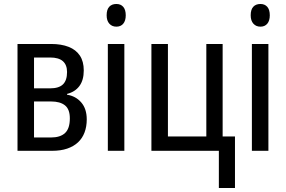

<svg xmlns="http://www.w3.org/2000/svg" viewBox="-20 -758 1437 965"><path d="M401 -404Q401 -355 379 -325.5Q357 -296 317 -286V-282Q361 -275 388.5 -243Q416 -211 416 -158Q416 -122 405 -92.5Q394 -63 372 -42.5Q350 -22 317.5 -11Q285 0 241 0H68V-537H237Q288 -537 325 -522.5Q362 -508 381.5 -478.5Q401 -449 401 -404ZM331 -163Q331 -209 306.5 -228.5Q282 -248 237 -248H151V-67H236Q283 -67 307 -89.5Q331 -112 331 -163ZM317 -396Q317 -432 296 -450.5Q275 -469 232 -469H151V-314H232Q276 -314 296.5 -334Q317 -354 317 -396Z M605 -537V0H522V-537ZM565 -738Q587 -738 599.5 -723.5Q612 -709 612 -681Q612 -654 599.5 -639Q587 -624 565 -624Q543 -624 529.5 -639Q516 -654 516 -681Q516 -710 529 -724Q542 -738 565 -738Z M1161 187H1080V0H741V-537H824V-72H1017V-537H1099V-72H1161Z M1329 -537V0H1246V-537ZM1289 -738Q1311 -738 1323.5 -723.5Q1336 -709 1336 -681Q1336 -654 1323.5 -639Q1311 -624 1289 -624Q1267 -624 1253.5 -639Q1240 -654 1240 -681Q1240 -710 1253 -724Q1266 -738 1289 -738Z"/></svg>

Font: Noto Sans Display Condensed
Style: Regular
Weight: 400
Width: 3
Designer: Monotype Design Team
Foundry: Monotype Imaging Inc.
Version: Version 2.003